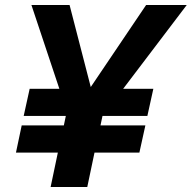

<svg xmlns="http://www.w3.org/2000/svg" viewBox="-20 -750 769 770"><path d="M729 -730 474 -394H595L571 -285H391L383 -247H563L539 -138H359L330 0H183L212 -138H44L67 -247H236L244 -285H75L99 -394H218L106 -730H259L344 -401L566 -730Z"/></svg>

Font: Nacelle Bold
Style: Italic
Weight: 700
Italic angle: -12°
Designer: Sora Sagano
Foundry: Sora Sagano
Version: Version 1.000;FEAKit 1.0